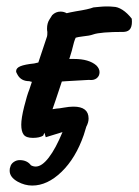

<svg xmlns="http://www.w3.org/2000/svg" viewBox="-20 -414 430 596"><path d="M365 -315Q291 -315 269 -307Q258 -303 237 -301Q221 -299 215 -297Q210 -287 204 -261Q205 -263 197 -237L195 -231H210Q256 -231 279 -211Q289 -201 289 -190Q289 -178 280 -171Q271 -164 256 -166L186 -162L172 -161L163 -134Q158 -119 153 -104Q148 -89 143 -75L156 -77Q162 -77 178.5 -80Q195 -83 208 -83Q255 -83 255 -46Q255 -34 248 -21L240 5Q215 77 171 119.5Q127 162 80 162Q57 162 35 150Q10 136 10 116Q10 108 12 104Q14 95 22.5 89Q31 83 41 83Q64 83 76 99Q83 103 91 103Q110 103 131.5 75Q153 47 174 -4L122 12L118 -2L114 7Q103 14 82 14Q61 14 53.5 4Q46 -6 46 -27Q46 -47 55 -83Q64 -119 71 -136L79 -160Q77 -160 71 -162Q46 -162 35 -181Q30 -189 30 -193Q30 -203 43.5 -208.5Q57 -214 86 -217L99 -220L126 -301Q127 -303 127 -315Q126 -319 126 -325Q126 -342 133.5 -353.5Q141 -365 142 -367Q153 -378 168 -378Q178 -378 187 -373Q194 -375 216 -379Q255 -385 270 -391Q281 -392 291 -393Q301 -394 312 -394Q324 -394 332 -393Q345 -393 360 -383.5Q375 -374 389 -356Q391 -337 385.5 -326.5Q380 -316 365 -315Z"/></svg>

Font: Caveat
Style: Bold
Weight: 700
Designer: Pablo Impallari
Foundry: Pablo Impallari
Version: Version 1.500; ttfautohint (v1.6)